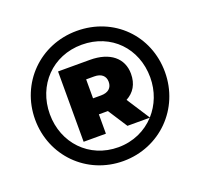

<svg xmlns="http://www.w3.org/2000/svg" viewBox="-123 -840 1021 980"><g transform="rotate(-20 387.5 -350.0)"><path d="M350 -264H399L467 -159H588C539 -105 468 -72 387 -72C229 -72 115 -193 115 -350C115 -507 229 -628 389 -628C548 -628 661 -510 661 -352C661 -277 634 -210 589 -160L508 -285C551 -308 575 -347 575 -403C575 -487 511 -541 402 -541H229V-159H350ZM394 -454C432 -454 454 -435 454 -403C454 -370 432 -351 394 -351H350V-454ZM387 3C586 3 741 -153 741 -352C741 -551 590 -703 389 -703C188 -703 35 -547 35 -350C35 -153 188 3 387 3Z"/></g></svg>

Font: Montserrat-Alt1 ExtBd
Style: Regular
Weight: 800
Designer: Differentunic
Foundry: Differentunic
Version: Version 7.222